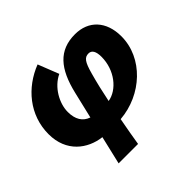

<svg xmlns="http://www.w3.org/2000/svg" viewBox="-172 -707 1062 1062"><g transform="rotate(-45 359.0 -176.0)"><path d="M430 -280C450 -353 465 -372 496 -372C521 -372 534 -350 534 -308C534 -203 464 -119 389 -107C401 -167 415 -226 430 -280ZM184 176H336C343 132 353 74 365 11C542 -3 692 -141 692 -310C692 -428 624 -500 518 -500C392 -500 326 -422 290 -270L253 -114C209 -129 186 -166 186 -224C186 -291 231 -373 302 -406L254 -528C123 -477 24 -362 24 -212C24 -73 121 -2 223 10Z"/></g></svg>

Font: Source Sans Pro Black
Style: Italic
Weight: 900
Italic angle: -11°
Designer: Paul D. Hunt
Foundry: Adobe Systems Incorporated
Version: Version 3.006;hotconv 1.0.111;makeotfexe 2.5.65597